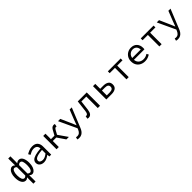

<svg xmlns="http://www.w3.org/2000/svg" viewBox="525 -2727 4950 4950"><g transform="rotate(-45 3000.0 -251.5)"><path d="M260 205V50L262 -24Q246 -11 226.5 0.5Q207 12 182 12Q115 12 73.5 -54.5Q32 -121 32 -242Q32 -321 53 -378.5Q74 -436 108.5 -467Q143 -498 182 -498Q207 -498 226.5 -487.5Q246 -477 262 -462L260 -536V-712H340V-536L338 -460Q356 -477 379 -487.5Q402 -498 426 -498Q494 -498 531 -430.5Q568 -363 568 -250Q568 -168 547 -109Q526 -50 491.5 -19Q457 12 417 12Q397 12 376.5 1.5Q356 -9 338 -24L340 50V205ZM201 -57Q233 -57 262 -92V-396Q232 -429 197 -429Q160 -429 137 -377.5Q114 -326 114 -242Q114 -156 135.5 -106.5Q157 -57 201 -57ZM401 -57Q442 -57 464 -108.5Q486 -160 486 -250Q486 -330 468.5 -379.5Q451 -429 404 -429Q371 -429 338 -395V-90Q355 -72 371.5 -64.5Q388 -57 401 -57Z M846 12Q801 12 763.5 -4.5Q726 -21 703.5 -52Q681 -83 681 -126Q681 -181 716.5 -217.5Q752 -254 830 -276Q908 -298 1033 -308Q1032 -341 1019.5 -368.5Q1007 -396 979 -413Q951 -430 904 -430Q857 -430 812.5 -411.5Q768 -393 734 -372L702 -428Q739 -452 796.5 -475Q854 -498 918 -498Q1018 -498 1066.5 -443.5Q1115 -389 1115 -298V0H1048L1041 -66H1038Q998 -35 948 -11.5Q898 12 846 12ZM868 -54Q909 -54 950.5 -73Q992 -92 1033 -126V-254Q929 -246 869.5 -229.5Q810 -213 785.5 -188.5Q761 -164 761 -132Q761 -91 793.5 -72.5Q826 -54 868 -54Z M1310 0V-486H1392V-286H1520L1579 -394Q1601 -436 1620 -458.5Q1639 -481 1660 -489.5Q1681 -498 1708 -498Q1728 -498 1740 -492L1726 -415Q1716 -418 1706 -418Q1687 -418 1673 -405.5Q1659 -393 1636 -352L1583 -255L1760 0H1669L1520 -219H1392V0Z M1931 209Q1895 209 1867 199L1884 134Q1894 137 1905.5 139Q1917 141 1928 141Q1979 141 2011 111.5Q2043 82 2061 37L2076 1L1849 -486H1932L2051 -217Q2065 -185 2080.5 -148Q2096 -111 2111 -76H2115Q2128 -111 2141.5 -147.5Q2155 -184 2167 -217L2273 -486H2351L2137 40Q2119 88 2092 126Q2065 164 2025.5 186.5Q1986 209 1931 209Z M2474 12Q2461 12 2450.5 10Q2440 8 2429 4L2445 -72Q2450 -71 2455 -69.5Q2460 -68 2467 -68Q2493 -68 2509 -92.5Q2525 -117 2532 -171Q2542 -250 2551 -328.5Q2560 -407 2569 -486H2896V0H2813V-419H2634Q2627 -352 2618.5 -284.5Q2610 -217 2602 -150Q2581 12 2474 12Z M3125 0V-486H3208V-307H3321Q3410 -307 3464 -271Q3518 -235 3518 -155Q3518 -74 3464 -37Q3410 0 3321 0ZM3208 -66H3312Q3437 -66 3437 -155Q3437 -201 3406.5 -222Q3376 -243 3312 -243H3208Z M3859 0V-419H3666V-486H4134V-419H3941V0Z M4518 -433Q4458 -433 4411 -394.5Q4364 -356 4353 -284H4663Q4658 -359 4619 -396Q4580 -433 4518 -433ZM4530 12Q4457 12 4397.5 -18Q4338 -48 4303 -105.5Q4268 -163 4268 -244Q4268 -323 4303 -380Q4338 -437 4394.5 -467.5Q4451 -498 4516 -498Q4621 -498 4679.5 -435.5Q4738 -373 4738 -270Q4738 -256 4737 -243Q4736 -230 4734 -220H4351Q4359 -138 4411.5 -96Q4464 -54 4540 -54Q4584 -54 4619.5 -66.5Q4655 -79 4688 -100L4718 -46Q4682 -22 4635.5 -5Q4589 12 4530 12Z M5059 0V-419H4866V-486H5334V-419H5141V0Z M5531 209Q5495 209 5467 199L5484 134Q5494 137 5505.5 139Q5517 141 5528 141Q5579 141 5611 111.5Q5643 82 5661 37L5676 1L5449 -486H5532L5651 -217Q5665 -185 5680.5 -148Q5696 -111 5711 -76H5715Q5728 -111 5741.5 -147.5Q5755 -184 5767 -217L5873 -486H5951L5737 40Q5719 88 5692 126Q5665 164 5625.5 186.5Q5586 209 5531 209Z"/></g></svg>

Font: SauceCodePro NFM
Style: Regular
Weight: 400
Monospace: yes
Designer: Paul D. Hunt, Teo Tuominen
Foundry: Adobe
Version: Version 2.042;hotconv 1.1.0;makeotfexe 2.6.0;Nerd Fonts 3.3.